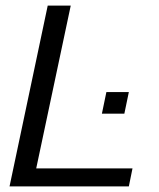

<svg xmlns="http://www.w3.org/2000/svg" viewBox="-20 -664 566 684"><path d="M14 0 150 -644H232L109 -64H452L439 0ZM343 -259 359 -336H439L423 -259Z"/></svg>

Font: Kanit Light
Style: Italic
Weight: 300
Italic angle: -12°
Designer: Katatrad Team
Foundry: CadsonDemak
Version: Version 2.000; ttfautohint (v1.8.3)